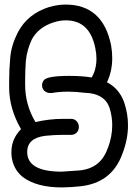

<svg xmlns="http://www.w3.org/2000/svg" viewBox="-20 -820 600 840"><path d="M251 0Q140 0 79 -46Q35 -82 30 -143V-156Q30 -212 72 -255Q20 -345 20 -437V-465Q20 -516 25 -570Q30 -624 59 -680Q101 -759 194 -789Q232 -800 267 -800Q430 -800 466 -622Q471 -593 471 -566Q471 -508 448 -460Q501 -433 523 -373Q540 -323 540 -272Q540 -210 515 -146Q469 -20 332 -5Q298 -1 251 0ZM250 -69 323 -74Q420 -81 451 -171L452 -172Q471 -223 471 -272Q471 -311 459 -349Q437 -411 353 -414H351Q312 -419 278 -419Q239 -419 206 -413H200Q189 -413 179 -419Q164 -428 164 -447Q164 -458 171 -468Q184 -488 283 -488Q341 -488 381 -481Q402 -516 402 -564Q402 -586 397 -609Q373 -731 268 -731Q242 -731 214 -722Q149 -701 120 -649Q98 -603 93 -553Q90 -513 90 -470V-449Q90 -362 135 -286Q196 -300 255 -300H291Q306 -300 315.5 -289.5Q325 -279 325 -265Q325 -250 315.5 -240Q306 -230 291 -230H252Q221 -230 180 -226Q99 -217 99 -155Q99 -69 250 -69Z"/></svg>

Font: Bubblez Graffiti
Style: Regular
Weight: 400
Designer: GGBotNet
Foundry: GGBotNet
Version: 1.00